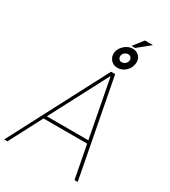

<svg xmlns="http://www.w3.org/2000/svg" viewBox="-251 -1130 1106 1246"><g transform="rotate(30 301.5 -506.5)"><path d="M11.4 0H-12.8L367.9 -727.3H399.1L538.4 0H514.2L467.3 -245.7H140.3ZM152 -268.5H463.1L380.7 -698.9H377.8ZM390.6 -769.9Q358.7 -769.5 339 -792.8Q319.2 -816.1 323.9 -849.4Q330.6 -881.7 357.8 -904.7Q384.9 -927.6 416.2 -927.6Q448.9 -927.6 467.5 -904.7Q486.2 -881.7 480.1 -849.4Q475.5 -816.1 449.2 -792.8Q422.9 -769.5 390.6 -769.9ZM396.3 -815.3Q411.2 -815 422.4 -825.1Q433.6 -835.2 436.1 -849.4Q437.9 -861.9 430.2 -871.8Q422.6 -881.7 407.7 -882.1Q394.5 -881.7 382.8 -871.8Q371.1 -861.9 369.3 -849.4Q366.8 -835.2 375 -825.1Q383.2 -815 396.3 -815.3ZM399.1 -938.9 457.4 -1012.8H517L426.1 -938.9Z"/></g></svg>

Font: Inter Thin  BETA
Style: Italic
Weight: 100
Italic angle: -9.39999°
Designer: Rasmus Andersson
Foundry: rsms
Version: Version 3.011;git-f93a4a705